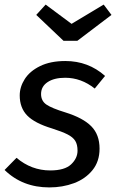

<svg xmlns="http://www.w3.org/2000/svg" viewBox="-22 -805 506 837"><path d="M436 -474 391 -419Q332 -466 262 -466Q214 -466 185.5 -447Q157 -428 157 -395Q157 -365 180.5 -349Q204 -333 263 -315Q340 -291 376 -254.5Q412 -218 412 -157Q412 -101 381 -63Q350 -25 300.5 -6.5Q251 12 193 12Q76 12 -2 -64L50 -117Q115 -62 197 -62Q260 -62 288 -88.5Q316 -115 316 -148Q316 -175 306 -191Q296 -207 272.5 -219Q249 -231 205 -245Q129 -268 96.5 -301.5Q64 -335 64 -389Q64 -426 86 -460.5Q108 -495 153 -517Q198 -539 263 -539Q363 -539 436 -474ZM464 -740 315 -627H255L136 -740L177 -785L290 -701L430 -785Z"/></svg>

Font: FiraGO
Style: Italic
Weight: 400
Italic angle: -8°
Designer: bBox Type GmbH
Foundry: bBox Type GmbH
Version: Version 1.001